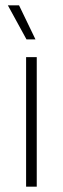

<svg xmlns="http://www.w3.org/2000/svg" viewBox="-20 -701 236 721"><path d="M78 0V-486.5H118V0ZM51.5 -681 113 -553.5V-553H79.5L9.5 -681Z"/></svg>

Font: Anek Gurmukhi Medium ExtraLight
Style: Regular
Weight: 250
Version: Version 1.003